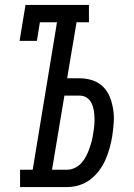

<svg xmlns="http://www.w3.org/2000/svg" viewBox="-20 -755 540 775"><path d="M61 0V-70H112L210 -665H141L129 -590H59L83 -735H339V-665H289L251 -439H302Q329 -439 354 -430.5Q379 -422 396.5 -404.5Q414 -387 423.5 -363Q433 -339 437 -312.5Q441 -286 439 -259Q437 -232 433 -205Q429 -181 422.5 -157.5Q416 -134 406 -111Q396 -88 380.5 -67Q365 -46 344.5 -30.5Q324 -15 300 -7.5Q276 0 252 0ZM190 -70H252Q267 -70 282.5 -77.5Q298 -85 309 -97.5Q320 -110 327.5 -124.5Q335 -139 340.5 -154.5Q346 -170 350 -185Q354 -200 356 -216Q359 -232 360.5 -248Q362 -264 361.5 -279.5Q361 -295 358.5 -310Q356 -325 349.5 -338.5Q343 -352 330.5 -360.5Q318 -369 302 -369H240Z"/></svg>

Font: Iosevka Curly Slab Oblique
Style: Regular
Weight: 400
Italic angle: -9°
Monospace: yes
Designer: Belleve Invis
Foundry: Belleve Invis
Version: Version 11.1.0; ttfautohint (v1.8.3)